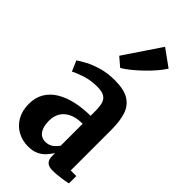

<svg xmlns="http://www.w3.org/2000/svg" viewBox="-274 -947 1023 1023"><g transform="rotate(45 237.5 -435.0)"><path d="M171.5 11Q127 11 91.2 -8.8Q55.5 -28.5 34.5 -65.2Q13.5 -102 13.5 -152Q13.5 -201 34.8 -236.5Q56 -272 94 -294.8Q132 -317.5 182.2 -328.8Q232.5 -340 291.5 -340.5V-373.5Q291.5 -408 285.5 -430.5Q279.5 -453 261.2 -464.2Q243 -475.5 206 -475.5Q158.5 -475.5 117.2 -462Q76 -448.5 54.5 -436.5L29 -495.5Q45.5 -507.5 77 -524.2Q108.5 -541 152.2 -553.5Q196 -566 249.5 -566Q319 -566 356.5 -542.5Q394 -519 408.2 -474.8Q422.5 -430.5 422.5 -367V-59.5H464.5V-4.5Q454.5 -1.5 434.8 1.8Q415 5 393 7.2Q371 9.5 352.5 9.5Q325.5 9.5 311.8 -3.5Q298 -16.5 298 -44V-66.5Q287.5 -49 271.2 -30.8Q255 -12.5 230.8 -0.8Q206.5 11 171.5 11ZM218 -71.5Q244 -71.5 261.5 -84.2Q279 -97 291.5 -115.5V-280.5Q244.5 -280.5 214 -265.8Q183.5 -251 168.2 -225.5Q153 -200 153 -167Q153 -132.5 161.8 -111.5Q170.5 -90.5 185.2 -81Q200 -71.5 218 -71.5ZM222 -632.5 173 -674.5 312 -881 407.5 -812Q394.5 -790.5 371.8 -764Q349 -737.5 322 -711.5Q295 -685.5 269 -664.8Q243 -644 223 -632.5Z"/></g></svg>

Font: Merriweather 24pt SemiCondensed
Style: Bold
Weight: 700
Width: 4
Designer: Eben Sorkin
Foundry: Eben Sorkin
Version: Version 2.100